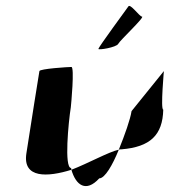

<svg xmlns="http://www.w3.org/2000/svg" viewBox="-20 -778 573 648"><path d="M69 -260C56 -175 141 -180 221 -205C220 -207 221 -209 220 -211C196 -211 211 -366 219 -416C220 -424 232 -552 221 -552C211 -552 114 -546 113 -538C113 -538 81 -340 69 -260ZM221 -205C236 -153 270 -127 315 -176C334 -176 360 -221 381 -273C346 -265 278 -227 221 -205ZM312 -613C311 -608 373 -618 379 -630C385 -642 471 -722 459 -722C451 -722 419 -768 413 -756C406 -746 314 -621 312 -613ZM381 -273C385 -274 387 -274 390 -274C487 -282 529 -322 531 -408C521 -408 534 -546 533 -538L424 -403C420 -376 401 -322 381 -273Z"/></svg>

Font: Ampere
Style: SuCndIta
Weight: 400
Version: Version 1